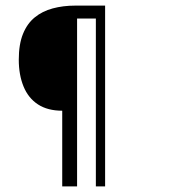

<svg xmlns="http://www.w3.org/2000/svg" viewBox="-20 -605 640 685"><path d="M202 60V-210Q150 -210 115.5 -232.5Q81 -255 64 -296.5Q47 -338 47 -392Q47 -447 62 -484Q77 -521 104 -543Q131 -565 168 -575Q205 -585 249 -585H355V60H322V-539H255V60Z"/></svg>

Font: Alumni Sans
Style: Regular
Weight: 400
Designer: Robert E. Leuschke
Foundry: Robert E. Leuschke
Version: Version 1.018